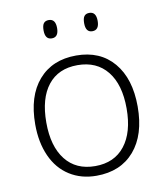

<svg xmlns="http://www.w3.org/2000/svg" viewBox="-82 -789 750 867"><g transform="rotate(-10 293.0 -355.0)"><path d="M527.8 -266.1Q527.8 -136.2 464.8 -63.2Q401.9 9.8 291 9.8Q221.2 9.8 168 -23.9Q114.7 -57.6 86.4 -120.6Q58.1 -183.6 58.1 -266.1Q58.1 -396 121.1 -468.5Q184.1 -541 293.9 -541Q403.3 -541 465.6 -467.5Q527.8 -394 527.8 -266.1ZM108.9 -266.1Q108.9 -156.7 157 -95.5Q205.1 -34.2 293 -34.2Q380.9 -34.2 429 -95.5Q477.1 -156.7 477.1 -266.1Q477.1 -376 428.5 -436.5Q379.9 -497.1 292 -497.1Q204.1 -497.1 156.5 -436.8Q108.9 -376.5 108.9 -266.1ZM168.9 -678.2Q168.9 -700.7 176.5 -710.4Q184.1 -720.2 199.7 -720.2Q231 -720.2 231 -678.2Q231 -636.2 199.7 -636.2Q168.9 -636.2 168.9 -678.2ZM355 -678.2Q355 -700.7 362.5 -710.4Q370.1 -720.2 385.7 -720.2Q417 -720.2 417 -678.2Q417 -636.2 385.7 -636.2Q355 -636.2 355 -678.2Z"/></g></svg>

Font: CAA NEO Sans Light
Style: Regular
Weight: 300
Version: Version 1.10